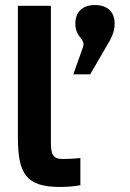

<svg xmlns="http://www.w3.org/2000/svg" viewBox="-20 -733 517 762"><path d="M230 -102C189 -102 182 -120 182 -170V-710H51V-189C51 -42 84 9 219 9C245 9 272 7 299 2V-106C277 -103 244 -102 230 -102ZM271 -438H338L417 -574C431 -601 435 -619 435 -638V-640C435 -685 407 -713 357 -713C306 -713 279 -684 279 -640C279 -581 322 -581 309 -545Z"/></svg>

Font: LT Wave Alt Bold
Style: Regular
Weight: 700
Designer: Daniel Lyons
Version: Version 2.5 (Glyphs App)